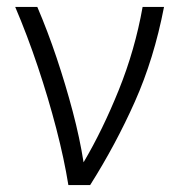

<svg xmlns="http://www.w3.org/2000/svg" viewBox="-20 -536 513 556"><path d="M178 0Q166 -75 143 -163.5Q120 -252 89.5 -343Q59 -434 24 -516H88Q118 -446 144 -368.5Q170 -291 190.5 -213.5Q211 -136 222 -66Q277 -159 324 -275.5Q371 -392 393 -516H455Q426 -366 370.5 -241.5Q315 -117 241 0Z"/></svg>

Font: Ubuntu Sans Light
Style: Regular
Weight: 300
Designer: Dalton Maag Ltd
Foundry: Dalton Maag Ltd
Version: Version 1.006; ttfautohint (v1.8.4.7-5d5b)